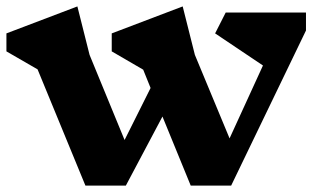

<svg xmlns="http://www.w3.org/2000/svg" viewBox="-24 -578 999 598"><path d="M929 -483 696 0H570L482 -215L368 0H242L93 -362L-4 -418V-474L217 -558L255 -407L364 -142L445 -304L422 -361L324 -418V-474L545 -558L583 -407L691 -147L795 -374L646 -474L679 -539H929Z"/></svg>

Font: Inknut Antiqua
Style: Bold
Weight: 700
Designer: Claus Eggers Sørensen
Foundry: Claus Eggers Sørensen
Version: Version 1.003; ttfautohint (v1.8.2) -l 8 -r 50 -G 200 -x 14 